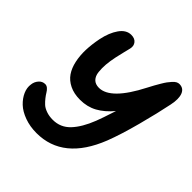

<svg xmlns="http://www.w3.org/2000/svg" viewBox="-191 -829 1018 1018"><g transform="rotate(45 317.5 -320.0)"><path d="M233.9 42Q184.6 42 143.1 26.9Q101.6 11.7 76.4 -12.2Q51.3 -36.1 38.8 -64.5Q26.4 -92.8 30.8 -120.1Q33.2 -141.6 47.6 -158.2Q62 -174.8 83 -174.8Q93.8 -174.8 103 -167Q112.3 -159.2 119.1 -147.5Q126 -135.7 137 -121.8Q147.9 -107.9 160.6 -96.2Q173.3 -84.5 195.3 -76.7Q217.3 -68.8 245.1 -68.8Q302.7 -68.8 342.3 -110.8Q381.8 -152.8 411.1 -228Q422.4 -255.9 449.2 -338.9Q410.2 -292.5 367.7 -269.3Q325.2 -246.1 272 -246.1Q226.1 -246.1 192.9 -262.5Q159.7 -278.8 140.9 -306.4Q122.1 -334 113.8 -372.8Q105.5 -411.6 106.9 -454.6Q108.4 -497.6 118.2 -546.9Q130.4 -606 157.2 -644Q184.1 -682.1 221.2 -682.1Q247.6 -682.1 260.5 -666Q273.4 -649.9 268.1 -627Q266.1 -617.2 258.5 -587.9Q251 -558.6 247.1 -539.1Q239.7 -503.4 237.3 -475.6Q234.9 -447.8 237.8 -420.2Q240.7 -392.6 255.9 -377.2Q271 -361.8 297.9 -361.8Q385.3 -361.8 478 -543Q490.2 -566.4 496.6 -577.9Q502.9 -589.4 514.2 -608.4Q525.4 -627.4 532.7 -637.2Q540 -647 549.8 -658Q559.6 -668.9 568.4 -673.6Q577.1 -678.2 585.9 -678.2Q617.7 -678.2 629.2 -648.9Q640.6 -619.6 629.9 -568.8Q614.3 -491.2 585 -380.6Q555.7 -270 526.9 -195.8Q433.1 42 233.9 42Z"/></g></svg>

Font: Shantell Sans Bouncy
Style: Italic
Weight: 600
Italic angle: -11.31°
Designer: Stephen Nixon, Anya Danilova, Shantell Martin
Foundry: Arrow Type
Version: Version 1.006;[9816181b4]